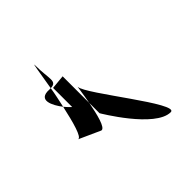

<svg xmlns="http://www.w3.org/2000/svg" viewBox="-50 -790 526 526"><g transform="rotate(45 213.5 -526.5)"><path d="M36 -468C20 -468 59 -463 110 -454C109 -482 89 -468 36 -468ZM110 -449C107 -403 147 -424 170 -442C151 -446 130 -451 110 -454ZM110 -500 114 -459H188C188 -459 181 -451 170 -442C220 -431 265 -419 262 -408L290 -470C293 -483 250 -493 213 -500ZM160 -509C154 -509 181 -506 213 -500H253C253 -500 389 -580 389 -640C389 -676 188 -509 160 -509Z"/></g></svg>

Font: bitstorm
Style: cn
Weight: 400
Version: Version 0.2